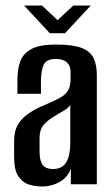

<svg xmlns="http://www.w3.org/2000/svg" viewBox="-20 -666 406 694"><path d="M132 8Q107 8 84.5 1Q62 -6 46.5 -28.5Q31 -51 31 -98V-157Q31 -206 59.5 -235.5Q88 -265 145 -288Q178 -302 197.5 -313Q217 -324 226 -339Q235 -354 235 -380V-405Q235 -424 227.5 -434Q220 -444 208.5 -448.5Q197 -453 182 -453Q149 -453 138.5 -433Q128 -413 128 -369V-327H43V-378Q43 -415 53 -443.5Q63 -472 93 -488.5Q123 -505 182 -505Q243 -505 274.5 -493Q306 -481 318 -456.5Q330 -432 330 -394V0H236V-57Q226 -26 196.5 -9Q167 8 132 8ZM171 -55Q205 -55 219.5 -79.5Q234 -104 234 -148V-287Q227 -275 209 -265Q191 -255 174 -244Q149 -229 136 -212.5Q123 -196 123 -167V-120Q123 -93 129.5 -78.5Q136 -64 147.5 -59.5Q159 -55 171 -55ZM160 -546 67 -646H132L188 -593L245 -646H308L215 -546Z"/></svg>

Font: Alumni Sans Thin SemiBold
Style: Regular
Weight: 600
Version: Version 1.018